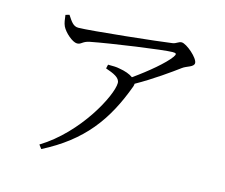

<svg xmlns="http://www.w3.org/2000/svg" viewBox="-104 -848 1209 1030"><g transform="rotate(15 500.0 -333.0)"><path d="M428 -467C472 -452 509 -437 509 -407C509 -339 386 -101 188 20L204 41C415 -67 519 -207 594 -411C596 -417 597 -422 597 -427C688 -478 777 -542 820 -574C842 -591 882 -595 882 -618C882 -646 811 -707 784 -707C767 -707 758 -693 737 -690C679 -681 291 -639 227 -639C198 -639 184 -664 164 -694L143 -688C146 -665 148 -644 156 -627C171 -596 217 -556 242 -556C266 -556 267 -574 306 -582C418 -604 702 -644 750 -644C771 -644 775 -640 762 -621C733 -580 652 -512 574 -457C557 -470 529 -480 497 -485C479 -489 462 -489 433 -489Z"/></g></svg>

Font: Harano Aji Mincho
Style: Regular
Weight: 400
Foundry: Masamichi Hosoda
Version: HaranoAjiMincho-Regular version 20230610;ttx 4.39.4